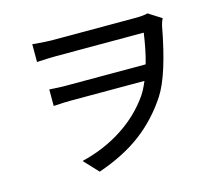

<svg xmlns="http://www.w3.org/2000/svg" viewBox="-105 -846 1188 1030"><g transform="rotate(-15 488.5 -331.0)"><path d="M154.3 -708Q233.4 -701.2 257.8 -701.2H725.6Q771.5 -701.2 793.9 -708L866.2 -662.1Q857.4 -645.5 852.5 -624Q804.7 -364.3 737.3 -259.8Q667 -152.3 569.3 -78.1Q471.7 -3.9 327.1 45.9L252.9 -33.2Q378.9 -63.5 480.5 -129.4Q582 -195.3 647.5 -290Q667 -319.3 684.6 -362.3H271.5Q242.2 -362.3 179.7 -358.4V-450.2Q234.4 -446.3 268.6 -446.3H713.9Q734.4 -516.6 748 -613.3H257.8Q224.6 -613.3 154.3 -609.4Z"/></g></svg>

Font: Min Sans Medium
Style: Regular
Weight: 500
Designer: Jinseong-Kim, NotoSansCJK, Nunito
Foundry: Jinseong-Kim
Version: Version 1.400;Glyphs 3.1.2 (3151)